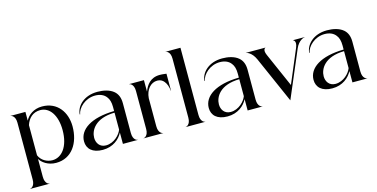

<svg xmlns="http://www.w3.org/2000/svg" viewBox="-91 -1285 3872 1970"><g transform="rotate(-15 1845.0 -300.0)"><path d="M355.5 11C522.5 11 613.5 -131.5 613.5 -307.5C613.5 -458 525.5 -586 362.5 -586C273 -586 211.5 -537 184.5 -483V-576H26V-575C30.5 -575 77 -567.5 77 -490V113.5C77 191.5 30.5 199 26 199V200H235V199C230.5 199 184.5 191.5 184.5 113.5V-76.5C206.5 -38 266.5 11 355.5 11ZM184.5 -115V-435C207 -505.5 257 -554.5 335.5 -554.5C435 -554.5 505 -454 505 -297.5C505 -121.5 424 -25 325.5 -25C269 -25 208.5 -56 184.5 -115Z M917.5 -553C967 -553 1009.5 -536.5 1035 -502C1055.5 -477 1066 -441.5 1066 -393V-349C820 -345 687 -253.5 687 -127.5C687 -50.5 741 6 852.5 6C962.5 6 1033.5 -56.5 1066 -120.5V0H1224.5V-1C1220 -1 1173.5 -8.5 1173.5 -86.5V-404C1173.5 -462.5 1155.5 -504.5 1122.5 -533C1078 -571.5 1010 -584 950.5 -584C804 -584 721.5 -492.5 716 -407.5L720 -405C730.5 -472.5 810.5 -553 917.5 -553ZM797 -136C797 -213.5 857.5 -328.5 1066 -332V-152C1049 -102.5 982.5 -30 895.5 -30C828.5 -30 797 -82 797 -136Z M1336 -490V-86.5C1336 -8.5 1290 -1 1285 -1V0H1494.5V-1C1489.5 -1 1443.5 -8.5 1443.5 -86.5V-384C1450 -474 1504 -536 1573.5 -536C1605 -536 1628 -523 1644.5 -502.5C1666 -477.5 1678 -439.5 1682.5 -398.5H1684V-580C1673.5 -580 1648.5 -586 1613.5 -586C1513.5 -586 1468 -519.5 1443.5 -454V-576H1285V-575C1290 -575 1336 -567.5 1336 -490Z M1733 0H1942V-1C1937.5 -1 1891.5 -8.5 1891.5 -86.5V-800H1733V-799C1737.5 -799 1784 -791.5 1784 -713.5V-86.5C1784 -8.5 1737.5 -1 1733 -1Z M2242.5 -553C2292 -553 2334.5 -536.5 2360 -502C2380.5 -477 2391 -441.5 2391 -393V-349C2145 -345 2012 -253.5 2012 -127.5C2012 -50.5 2066 6 2177.5 6C2287.5 6 2358.5 -56.5 2391 -120.5V0H2549.5V-1C2545 -1 2498.5 -8.5 2498.5 -86.5V-404C2498.5 -462.5 2480.5 -504.5 2447.5 -533C2403 -571.5 2335 -584 2275.5 -584C2129 -584 2046.5 -492.5 2041 -407.5L2045 -405C2055.5 -472.5 2135.5 -553 2242.5 -553ZM2122 -136C2122 -213.5 2182.5 -328.5 2391 -332V-152C2374 -102.5 2307.5 -30 2220.5 -30C2153.5 -30 2122 -82 2122 -136Z M2623.5 -480.5 2841 13 3052 -483C3085.5 -561.5 3143 -575 3151.5 -575V-576H3026V-575C3028 -575 3067.5 -563 3037 -491.5L2887.5 -137.5L2728 -500C2700 -564 2733 -575 2734 -575V-576H2526V-575C2534 -575 2588 -560.5 2623.5 -480.5Z M3355.5 -553C3405 -553 3447.5 -536.5 3473 -502C3493.5 -477 3504 -441.5 3504 -393V-349C3258 -345 3125 -253.5 3125 -127.5C3125 -50.5 3179 6 3290.5 6C3400.5 6 3471.5 -56.5 3504 -120.5V0H3662.5V-1C3658 -1 3611.5 -8.5 3611.5 -86.5V-404C3611.5 -462.5 3593.5 -504.5 3560.5 -533C3516 -571.5 3448 -584 3388.5 -584C3242 -584 3159.5 -492.5 3154 -407.5L3158 -405C3168.5 -472.5 3248.5 -553 3355.5 -553ZM3235 -136C3235 -213.5 3295.5 -328.5 3504 -332V-152C3487 -102.5 3420.5 -30 3333.5 -30C3266.5 -30 3235 -82 3235 -136Z"/></g></svg>

Font: Beautique Display Thin
Style: Bold
Weight: 500
Designer: Nhat-Quang Ngo
Version: Version 1.100;Glyphs 3.2.3 (3260)